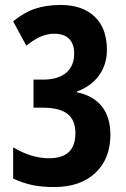

<svg xmlns="http://www.w3.org/2000/svg" viewBox="-20 -744 509 774"><path d="M290 -375V-372Q357 -358 391 -314.5Q425 -271 425 -201Q425 -104 364.5 -47Q304 10 198 10Q150 10 112.5 2.5Q75 -5 33 -24V-150Q107 -106 178 -106Q284 -106 284 -207Q284 -260 252 -285Q220 -310 151 -310H115V-423H152Q214 -423 246.5 -450.5Q279 -478 279 -528Q279 -567 258.5 -587.5Q238 -608 199 -608Q170 -608 143 -596Q116 -584 86 -560L33 -658Q77 -694 122 -709Q167 -724 225 -724Q312 -724 361.5 -677Q411 -630 411 -543Q411 -485 380 -441Q349 -397 290 -375Z"/></svg>

Font: Noto Sans Arabic Cond
Style: Bold
Weight: 700
Width: 3
Designer: Nadine Chahine
Foundry: Monotype Imaging Inc.
Version: Version 1.001